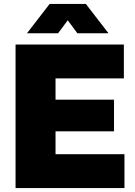

<svg xmlns="http://www.w3.org/2000/svg" viewBox="-20 -955 686 975"><path d="M59 -729H609V-557H262V-449H559V-288H262V-172H612V0H59ZM232 -935H416L531 -786H373L324 -852L275 -786H117Z"/></svg>

Font: Mona Sans Black
Style: Regular
Weight: 900
Designer: Deni Anggara
Foundry: GitHub
Version: Version 2.000